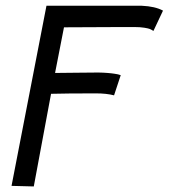

<svg xmlns="http://www.w3.org/2000/svg" viewBox="-20 -654 592 674"><path d="M98.6 0.5 20.5 -1.5 143.1 -633.8H477.5Q524.4 -631.8 552.2 -616.7L518.6 -545.4Q510.7 -550.3 506.1 -552.2Q501.5 -554.2 487.1 -556.6Q472.7 -559.1 450.2 -559.1H416Q383.3 -559.1 204.6 -558.1L173.3 -397.9Q202.6 -397.9 248.8 -398.7Q294.9 -399.4 324.7 -399.4Q333.5 -399.4 342 -398.9Q350.6 -398.4 357.4 -397.9Q364.3 -397.5 370.4 -396.7Q376.5 -396 380.9 -395.3Q385.3 -394.5 388.7 -394Q392.1 -393.6 393.6 -393.1L395.5 -392.6L403.8 -390.1L380.4 -319.3Q354 -326.2 316.9 -326.2Q212.4 -326.2 159.2 -324.7Q152.8 -291.5 127.4 -154.1Q102.1 -16.6 98.6 0.5Z"/></svg>

Font: Fantasque Sans Mono
Style: Italic
Weight: 400
Italic angle: -11°
Monospace: yes
Designer: Jany Belluz
Version: Version 1.8.0 ; ttfautohint (v1.8.2)